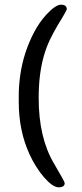

<svg xmlns="http://www.w3.org/2000/svg" viewBox="-20 -675 348 819"><path d="M60 -240V-268Q60 -311 67 -358.5Q74 -406 89 -451.5Q104 -497 126 -538.5Q148 -580 177 -612Q217 -655 240 -655Q265 -655 265 -635Q265 -634 256 -617.5Q247 -601 227 -569Q208 -537 192.5 -504.5Q177 -472 166.5 -434.5Q156 -397 150.5 -353.5Q145 -310 145 -256Q145 -88 210 22Q256 100 256 106Q256 124 230 124Q217 124 201 112.5Q185 101 168 81.5Q151 62 134.5 36Q118 10 105 -19Q60 -118 60 -240Z"/></svg>

Font: Stylish
Style: Regular
Weight: 400
Version: Version 1.64